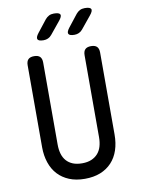

<svg xmlns="http://www.w3.org/2000/svg" viewBox="-102 -1018 804 1096"><g transform="rotate(-10 300.0 -470.0)"><path d="M90 -685Q90 -708 101 -719Q112 -730 135 -730Q158 -730 169 -719Q180 -708 180 -685V-210Q180 -180 187 -156Q194 -132 209 -115Q224 -98 246.5 -89Q269 -80 300 -80Q331 -80 353.5 -89.5Q376 -99 391 -116Q406 -133 413 -157Q420 -181 420 -210V-685Q420 -708 431 -719Q442 -730 465 -730Q488 -730 499 -719Q510 -708 510 -685V-210Q510 -160 496.5 -119.5Q483 -79 456 -50Q429 -21 390 -5.5Q351 10 300 10Q249 10 210 -6Q171 -22 144.5 -50.5Q118 -79 104 -120Q90 -161 90 -210ZM384 -810Q355 -810 349.5 -821.5Q344 -833 362 -856L417 -926Q427 -938 439 -944Q451 -950 467 -950Q498 -950 503.5 -938.5Q509 -927 489 -903L431 -832Q422 -821 410 -815.5Q398 -810 384 -810ZM205 -810Q176 -810 170.5 -821.5Q165 -833 183 -856L238 -926Q248 -938 260 -944Q272 -950 288 -950Q319 -950 324.5 -938.5Q330 -927 310 -903L252 -832Q243 -821 231 -815.5Q219 -810 205 -810Z"/></g></svg>

Font: Maple Mono NL
Style: Regular
Weight: 400
Monospace: yes
Designer: subframe7536
Version: Version 7.000